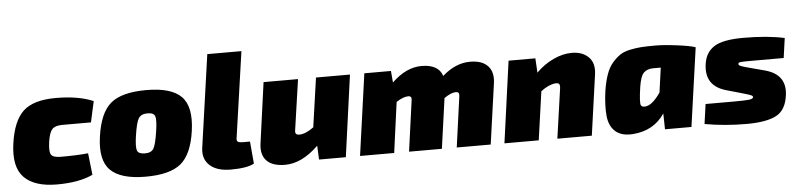

<svg xmlns="http://www.w3.org/2000/svg" viewBox="-44 -929 4869 1171"><g transform="rotate(-5 2391.0 -343.0)"><path d="M470 -161 485 -28Q401 12 265 12Q128 12 64.5 -52.5Q1 -117 21 -259Q40 -396 102.5 -455Q165 -514 303 -514Q441 -514 532 -475L504 -347H328Q284 -347 266 -327Q248 -307 240 -253Q231 -192 243.5 -173Q256 -154 302 -154Q407 -154 470 -161Z M857 -514Q1010 -514 1071.5 -451Q1133 -388 1112 -241Q1092 -100 1024.5 -44Q957 12 808 12Q656 12 593 -50.5Q530 -113 551 -257Q571 -400 638.5 -457Q706 -514 857 -514ZM853 -372Q813 -372 797.5 -347.5Q782 -323 770 -241Q760 -172 768.5 -151Q777 -130 816 -130Q854 -130 868.5 -153.5Q883 -177 895 -257Q906 -328 898 -350Q890 -372 853 -372Z M1456 -700 1381 -178Q1377 -159 1385 -152.5Q1393 -146 1420 -146H1460L1472 -10Q1429 14 1329 14Q1245 14 1201.5 -25Q1158 -64 1166 -130L1247 -700Z M2103 -500 2034 0H1870L1866 -85Q1764 14 1662 14Q1584 14 1548.5 -23.5Q1513 -61 1523 -130L1574 -500H1785L1740 -189Q1736 -162 1763 -162Q1802 -162 1852 -199L1895 -500Z M2354 -500 2360 -429Q2448 -514 2542 -514Q2646 -514 2669 -442Q2750 -514 2839 -514Q2913 -514 2948 -476Q2983 -438 2973 -370L2921 0H2713L2756 -311Q2760 -337 2737 -337Q2708 -337 2665 -307L2622 0H2421L2464 -311Q2469 -337 2445 -337Q2415 -337 2372 -309L2330 0H2121L2191 -500Z M3238 -500 3243 -412Q3291 -460 3349 -487Q3407 -514 3462 -514Q3527 -514 3564.5 -476.5Q3602 -439 3592 -370L3540 0H3329L3372 -302Q3375 -323 3369.5 -331Q3364 -339 3345 -337Q3304 -333 3257 -297L3215 0H3005L3074 -500Z M3988 0 3986 -97Q3919 3 3791 12Q3721 17 3683.5 -16.5Q3646 -50 3640 -113Q3634 -176 3646 -264Q3655 -322 3670 -364.5Q3685 -407 3708.5 -434Q3732 -461 3756 -477.5Q3780 -494 3818.5 -502Q3857 -510 3890 -512Q3923 -514 3975 -514Q4027 -514 4108 -503.5Q4189 -493 4218 -482L4150 0ZM3995 -377H3949Q3912 -377 3891 -356.5Q3870 -336 3860 -270Q3846 -175 3854 -159Q3859 -147 3881 -149Q3923 -152 3974 -226Z M4486 -175 4381 -205Q4250 -242 4270 -376Q4280 -446 4333.5 -480Q4387 -514 4512 -514Q4660 -514 4764 -491L4747 -370H4556Q4500 -370 4485 -368.5Q4470 -367 4469 -360Q4467 -352 4477.5 -346.5Q4488 -341 4518 -333L4627 -304Q4756 -269 4741 -146Q4730 -53 4669.5 -21Q4609 11 4487 11Q4354 11 4231 -11L4248 -132H4416Q4492 -132 4515 -135Q4538 -138 4540 -148Q4541 -155 4531 -160Q4521 -165 4486 -175Z"/></g></svg>

Font: Exo 2.0 Black
Style: Italic
Weight: 900
Italic angle: -8°
Designer: Natanael Gama
Version: Version 1.001;PS 001.001;hotconv 1.0.70;makeotf.lib2.5.58329